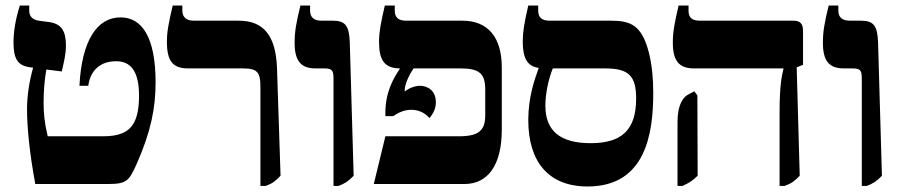

<svg xmlns="http://www.w3.org/2000/svg" viewBox="-20 -667 3261 696"><path d="M108 0H372C439 0 448 -11 476 -74C527 -190 544 -275 544 -369C544 -533 494 -604 417 -604C331 -604 276 -518 268 -356H300C308 -414 345 -445 401 -445C451 -445 484 -413 484 -320C484 -277 478 -244 465 -221C446 -187 410 -173 355 -173H153C141 -222 138 -258 138 -295C138 -332 141 -376 148 -415L204 -408C212 -444 219 -470 219 -503C219 -555 202 -581 158 -587L121 -592C99 -595 86 -607 86 -628V-647H52C35 -594 29 -549 29 -512C29 -456 43 -429 89 -423L100 -422C86 -371 78 -320 78 -271C78 -208 87 -111 108 0Z M924 7H943C968 -2 978 -10 997 -30L984 -424C979 -537 936 -592 846 -592H683C655 -592 641 -605 641 -629V-647H606C591 -582 585 -551 585 -516C585 -446 606 -419 662 -419H863C915 -419 924 -402 924 -351Z M1189 7H1207C1226 0 1241 -8 1262 -30L1248 -512C1246 -574 1232 -592 1186 -592H1146C1117 -592 1104 -605 1104 -629V-647H1069C1053 -582 1048 -551 1048 -512C1048 -447 1070 -419 1124 -419H1155C1186 -419 1189 -411 1189 -378Z M1335 0H1664C1749 0 1799 -69 1799 -197V-422C1799 -532 1749 -592 1656 -592H1452C1424 -592 1411 -604 1411 -629V-647H1375C1360 -582 1354 -551 1354 -515C1354 -447 1375 -420 1429 -419V-417C1410 -388 1377 -338 1377 -258V-246H1405C1426 -260 1447 -269 1471 -269C1499 -269 1521 -257 1537 -239C1543 -247 1560 -266 1560 -296C1560 -340 1529 -356 1502 -356C1484 -356 1461 -347 1447 -335V-338C1447 -364 1465 -398 1479 -419H1649C1716 -419 1739 -402 1739 -342V-249C1739 -194 1715 -173 1644 -173H1377Z M2110 9C2322 9 2348 -185 2348 -330C2348 -381 2344 -429 2332 -477C2306 -578 2264 -592 2194 -592H1973C1944 -592 1931 -604 1931 -628V-647H1895C1880 -582 1875 -551 1875 -516C1875 -455 1892 -427 1932 -421V-418C1919 -382 1895 -316 1895 -232C1895 -81 1968 9 2110 9ZM1957 -284C1957 -329 1969 -383 1984 -419H2174C2259 -419 2286 -392 2286 -310C2286 -197 2235 -148 2121 -148C2009 -148 1957 -194 1957 -284Z M2806 7H2824C2849 -2 2860 -10 2879 -30L2868 -423L2891 -432V-554C2891 -581 2881 -592 2856 -592H2517C2489 -592 2476 -603 2476 -628V-647H2440C2425 -583 2419 -552 2419 -512C2419 -446 2442 -419 2496 -419H2820V-417C2814 -393 2806 -358 2806 -261ZM2436 7H2454C2478 -4 2491 -12 2509 -30L2508 -321L2497 -336L2474 -324C2452 -312 2436 -280 2436 -225Z M3104 7H3122C3141 0 3156 -8 3177 -30L3163 -512C3161 -574 3147 -592 3101 -592H3061C3032 -592 3019 -605 3019 -629V-647H2984C2968 -582 2963 -551 2963 -512C2963 -447 2985 -419 3039 -419H3070C3101 -419 3104 -411 3104 -378Z"/></svg>

Font: Noto Serif Hebrew SemiCondensed ExtraBold
Style: Regular
Weight: 800
Width: 4
Designer: Monotype Design Team
Foundry: Monotype Imaging Inc.
Version: Version 2.004